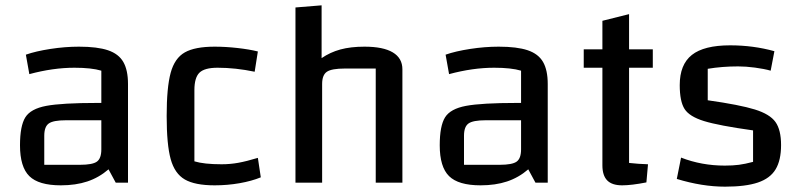

<svg xmlns="http://www.w3.org/2000/svg" viewBox="-20 -685 2994 720"><path d="M460 -370V0H414L387 -50Q351 -19 307.5 -4.5Q264 10 208 10Q125 10 90 -24.5Q55 -59 55 -140Q55 -213 75 -245Q95 -277 153.5 -288Q212 -299 345 -299H360V-420Q323 -431 259 -431Q179 -431 90 -407L77 -480Q114 -493 169 -501.5Q224 -510 276 -510Q345 -510 385 -496.5Q425 -483 442.5 -452.5Q460 -422 460 -370ZM360 -125V-234H227Q180 -234 163 -222Q146 -210 146 -176V-67H280Q327 -67 343.5 -79Q360 -91 360 -125Z M605 -250Q605 -357 620 -412Q635 -467 673 -488.5Q711 -510 785 -510Q826 -510 870.5 -505Q915 -500 947 -492L935 -416Q863 -431 796 -431Q747 -431 728 -412.5Q709 -394 709 -347V-80Q745 -69 811 -69Q843 -69 873.5 -74.5Q904 -80 947 -93L958 -20Q924 -6 878.5 2Q833 10 785 10Q711 10 673 -12Q635 -34 620 -88.5Q605 -143 605 -250Z M1088 -657 1186 -665V-467Q1218 -489 1256.5 -499.5Q1295 -510 1347 -510Q1417 -510 1453 -488.5Q1489 -467 1489 -425V0H1389V-428H1273Q1224 -428 1206 -416Q1188 -404 1188 -370V0H1088Z M2034 -370V0H1988L1961 -50Q1925 -19 1881.5 -4.5Q1838 10 1782 10Q1699 10 1664 -24.5Q1629 -59 1629 -140Q1629 -213 1649 -245Q1669 -277 1727.5 -288Q1786 -299 1919 -299H1934V-420Q1897 -431 1833 -431Q1753 -431 1664 -407L1651 -480Q1688 -493 1743 -501.5Q1798 -510 1850 -510Q1919 -510 1959 -496.5Q1999 -483 2016.5 -452.5Q2034 -422 2034 -370ZM1934 -125V-234H1801Q1754 -234 1737 -222Q1720 -210 1720 -176V-67H1854Q1901 -67 1917.5 -79Q1934 -91 1934 -125Z M2339 -431V-74Q2375 -70 2410 -69L2404 -1Q2348 10 2313 10Q2275 10 2257 -8.5Q2239 -27 2239 -65V-431H2169V-500H2239V-607L2339 -632V-500H2428V-431Z M2718 -515Q2805 -515 2884 -493L2870 -420Q2845 -427 2811 -431.5Q2777 -436 2748 -436Q2688 -436 2634 -427V-309Q2754 -292 2810.5 -274.5Q2867 -257 2888 -227.5Q2909 -198 2909 -141Q2909 -84 2888.5 -50Q2868 -16 2822 -0.5Q2776 15 2699 15Q2613 15 2518 -14L2534 -94Q2611 -64 2698 -64Q2728 -64 2751 -67Q2774 -70 2804 -78V-196Q2675 -214 2620 -231Q2565 -248 2547 -276.5Q2529 -305 2529 -366Q2529 -443 2574.5 -479Q2620 -515 2718 -515Z"/></svg>

Font: Changa
Style: Regular
Weight: 400
Designer: Eduardo Rodriguez Tunni
Foundry: Eduardo Rodriguez Tunni
Version: Version 2.002; ttfautohint (v1.5.10-5e6f)